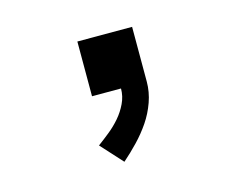

<svg xmlns="http://www.w3.org/2000/svg" viewBox="-64 -266 728 576"><g transform="rotate(-15 300.0 22.5)"><path d="M258 215 197 148Q216 134 234.5 119Q253 104 268.5 86Q284 68 294.5 46Q305 24 305 0H215V-170H385V0Q385 32 374 63Q363 94 345 120.5Q327 147 304.5 170.5Q282 194 258 215Z"/></g></svg>

Font: Iosevka SS04 Extended
Style: Bold
Weight: 700
Width: 7
Monospace: yes
Designer: Belleve Invis
Foundry: Belleve Invis
Version: Version 19.0.0; ttfautohint (v1.8.4)